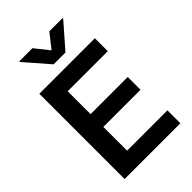

<svg xmlns="http://www.w3.org/2000/svg" viewBox="-276 -1055 1158 1158"><g transform="rotate(-45 303.5 -475.5)"><path d="M71.3 0V-727.5H544.9V-617.2H203.1V-421.9H520V-313H203.1V-110.4H546.9V0ZM236.3 -951.2 308.6 -860.4 380.4 -951.2H493.2V-945.8L358.9 -792H257.8L124 -945.8V-951.2Z"/></g></svg>

Font: Inter Semi Bold
Style: Regular
Weight: 600
Designer: Rasmus Andersson
Foundry: rsms
Version: Version 4.000;git-e0f93cc